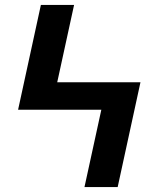

<svg xmlns="http://www.w3.org/2000/svg" viewBox="-20 -755 640 775"><path d="M321 0 389 -312H53L145 -735H279L211 -423H547L455 0Z"/></svg>

Font: Iosevka Extrabold Extended
Style: Regular
Weight: 800
Width: 7
Monospace: yes
Designer: Belleve Invis
Foundry: Belleve Invis
Version: Version 32.5.0; ttfautohint (v1.8.4)